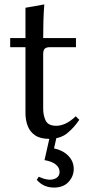

<svg xmlns="http://www.w3.org/2000/svg" viewBox="-20 -612 403 867"><path d="M322 -87 338 -71Q314 -35 283 -10Q252 15 202 15Q162 15 138.5 -1Q115 -17 105 -43.5Q95 -70 95 -101V-399H26V-440H95V-577L180 -592Q177 -554 176 -516Q175 -478 175 -440H323V-399H206Q189 -399 182 -392Q175 -385 175 -368V-122Q175 -90 186.5 -67Q198 -44 234 -44Q255 -44 277 -54.5Q299 -65 322 -87ZM224 58Q265 67 289 92Q313 117 313 151Q313 184 289.5 209.5Q266 235 224 235Q176 235 146 200L155 186Q196 205 222.5 197Q249 189 249 164Q249 145 232 131Q215 117 181 111L209 -13H240Z"/></svg>

Font: Bona Nova
Style: Regular
Weight: 400
Designer: Mateusz Machalski
Foundry: Capitalics
Version: Version 4.001; ttfautohint (v1.8.3)